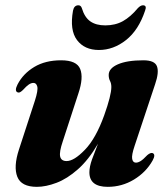

<svg xmlns="http://www.w3.org/2000/svg" viewBox="-20 -695 635 726"><path d="M557.5 -116Q569.5 -110.5 557 -88Q532 -43.5 486.5 -16Q441 11.5 387.5 11.5Q318 11.5 318 -43.5Q318 -64.5 328.2 -93Q338.5 -121.5 350.5 -151.5Q315 -90.5 274.5 -54.8Q234 -19 193.8 -3.8Q153.5 11.5 119.5 11.5Q60.5 11.5 45.5 -26.5Q30.5 -64.5 51.5 -129L112 -314.5Q124.5 -353.5 121 -367.5Q117.5 -381.5 106.5 -381.5Q98 -381.5 89 -375.5Q80 -369.5 66.5 -354.5Q59 -347.5 54.8 -345.8Q50.5 -344 46 -346Q34 -351.5 46.5 -376Q67.5 -416.5 109.5 -441.8Q151.5 -467 211 -467Q270 -467 283.2 -434.2Q296.5 -401.5 276.5 -342L217.5 -161Q203.5 -120 207.5 -103Q211.5 -86 232 -86Q260 -86 301.2 -128.8Q342.5 -171.5 374 -259Q401 -334.5 401 -366Q401 -379.5 396 -389Q391 -398.5 391 -411.5Q391 -436.5 425.8 -451.8Q460.5 -467 522.5 -467Q565 -467 573.5 -444.2Q582 -421.5 566.5 -376.5L489 -143.5Q477 -108 479.8 -94Q482.5 -80 494 -80Q502 -80 511.8 -86Q521.5 -92 537 -108.5Q549.5 -119 557.5 -116ZM378 -599Q416 -599 445 -615.2Q474 -631.5 501 -664Q511.5 -675 520.5 -675Q536.5 -675 528.5 -654.5Q504 -581 456.5 -543.5Q409 -506 354 -506Q299.5 -506 271.2 -543.5Q243 -581 256 -654.5Q260 -675 276.5 -675Q286 -675 289.5 -664Q300 -629 321.8 -614Q343.5 -599 378 -599Z"/></svg>

Font: Fraunces 72pt S000
Style: Bold Italic
Weight: 700
Italic angle: -16°
Version: Version 1.000; ttfautohint (v1.8.3)